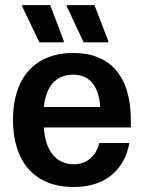

<svg xmlns="http://www.w3.org/2000/svg" viewBox="-20 -720 561 752"><path d="M229.2 -554.2 230 -559.2 176.7 -700H66.7V-695L134.2 -554.2ZM404.2 -554.2V-559.2L350 -700H241.7V-695L307.5 -554.2ZM268.3 12.5C403.3 12.5 470 -65.8 486.7 -160H369.2C357.5 -113.3 324.2 -76.7 269.2 -76.7C197.5 -76.7 156.7 -133.3 151.7 -220.8H492.5V-248.3C492.5 -420.8 412.5 -512.5 267.5 -512.5C113.3 -512.5 30.8 -411.7 30.8 -250.8C30.8 -89.2 113.3 12.5 268.3 12.5ZM151.7 -300.8C160 -384.2 200.8 -427.5 266.7 -427.5C331.7 -427.5 367.5 -381.7 372.5 -300.8Z"/></svg>

Font: Familjen Grotesk SemiBold
Style: Regular
Weight: 600
Designer: Anders Wikstroem, Jonas Baeckman, Matilda Gysing, Kristian Moeller
Foundry: Familjen STHLM AB
Version: Version 2.000